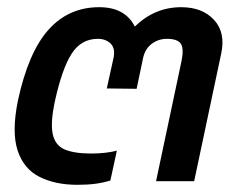

<svg xmlns="http://www.w3.org/2000/svg" viewBox="-20 -504 681 534"><path d="M195 10Q134 10 90 -12Q46 -34 29 -85.5Q12 -137 30 -225Q59 -359 115 -421.5Q171 -484 256 -484Q328 -484 355 -430Q410 -484 484 -484Q543 -484 575.5 -448.5Q608 -413 595 -354L520 0H414L485 -335Q492 -370 482.5 -383Q473 -396 444 -396Q421 -396 402.5 -382.5Q384 -369 378 -343L360 -257L277 -258L296 -344Q301 -370 287.5 -383Q274 -396 252 -396Q206 -396 179.5 -355Q153 -314 133 -224Q120 -164 126.5 -132Q133 -100 159.5 -88.5Q186 -77 234 -77Q253 -77 271.5 -79Q290 -81 305 -85L287 -2Q268 4 246 7Q224 10 195 10Z"/></svg>

Font: Kanit
Style: Italic
Weight: 400
Italic angle: -12°
Designer: Katatrad Team
Foundry: CadsonDemak
Version: Version 2.000; ttfautohint (v1.8.3)